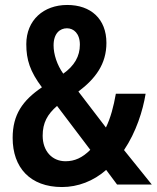

<svg xmlns="http://www.w3.org/2000/svg" viewBox="-20 -744 632 774"><path d="M251 -724C156 -724 86 -663 86 -566C86 -503 101 -456 149 -392C71 -339 31 -282 31 -188C31 -69 101 10 230 10C294 10 357 -14 408 -59L452 0H592L480 -139C529 -212 556 -298 567 -366H447C438 -315 426 -269 407 -230L296 -375C365 -427 409 -486 409 -571C409 -668 346 -724 251 -724ZM250 -630C277 -630 302 -609 302 -564C302 -517 280 -479 235 -447C210 -482 196 -525 196 -561C196 -610 222 -630 250 -630ZM210 -317 344 -140C312 -108 281 -94 244 -94C190 -94 152 -135 152 -197C152 -249 171 -283 210 -317Z"/></svg>

Font: Noto Sans Sinhala UI Condensed SemiBold
Style: Regular
Weight: 600
Width: 3
Designer: Jelle Bosma - Monotype Design Team
Foundry: Monotype Imaging Inc.
Version: Version 2.006